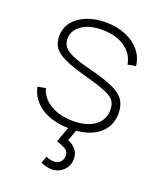

<svg xmlns="http://www.w3.org/2000/svg" viewBox="-146 -645 806 973"><g transform="rotate(20 257.0 -158.0)"><path d="M251 239Q234.5 239 219.5 235Q204.5 231 191 225L205 188Q230 198 248 198Q270.5 198 282.8 183.5Q295 169 295 151Q295 125.5 274 114.8Q253 104 228 96L266 -7H308L279 71Q304.5 81.5 321.8 101Q339 120.5 339 153Q339 189 313 214Q287 239 251 239ZM267 14Q175.5 14 115 -24.2Q54.5 -62.5 40 -130L83 -138Q96.5 -88 146.2 -58Q196 -28 268 -28Q341.5 -28 384.8 -59.5Q428 -91 428 -145Q428 -174.5 415 -193.2Q402 -212 364.2 -227.5Q326.5 -243 253 -263Q176 -284 133.2 -303.8Q90.5 -323.5 73.2 -348.2Q56 -373 56 -409Q56 -452 81.5 -485Q107 -518 152 -536.5Q197 -555 256 -555Q315.5 -555 363.2 -535.2Q411 -515.5 440.2 -480.2Q469.5 -445 474 -399L431 -391Q421.5 -447.5 373.2 -480.2Q325 -513 253 -513Q185.5 -514 142.8 -485.5Q100 -457 100 -411Q100 -385.5 114.5 -367.2Q129 -349 165 -334Q201 -319 265 -303Q346 -282.5 391.2 -261.5Q436.5 -240.5 454.8 -212.5Q473 -184.5 473 -143Q473 -69.5 418 -27.8Q363 14 267 14Z"/></g></svg>

Font: Manrope ExtraLight
Style: Regular
Weight: 200
Designer: Mikhail Sharanda
Foundry: Mikhail Sharanda
Version: Version 4.505